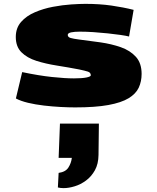

<svg xmlns="http://www.w3.org/2000/svg" viewBox="-20 -532 804 985"><path d="M365.2 19Q332.5 19 290.5 16.8Q248.5 14.6 205.1 9.5Q161.6 4.4 123.8 -4.6Q85.9 -13.7 61.5 -26.9L93.8 -162.1Q179.7 -144 246.6 -137Q313.5 -129.9 359.4 -129.9Q401.4 -129.9 423.6 -134.5Q445.8 -139.2 445.8 -145.5Q445.8 -159.7 430.9 -164.6Q416 -169.4 385.7 -175.8Q329.6 -186.5 272.2 -195.6Q214.8 -204.6 167 -219.7Q119.1 -234.9 90.1 -263.7Q61 -292.5 61 -342.3Q61 -388.7 88.4 -419.7Q115.7 -450.7 159.2 -469.2Q202.6 -487.8 251.7 -497.1Q300.8 -506.3 345.2 -509.3Q389.6 -512.2 418 -512.2Q491.2 -512.2 552.2 -503.4Q613.3 -494.6 665.5 -481.4L642.1 -344.7Q627 -348.6 598.1 -352.8Q569.3 -356.9 533 -360.8Q496.6 -364.7 459 -367.2Q421.4 -369.6 389.2 -369.6Q362.3 -369.6 345 -366Q327.6 -362.3 327.6 -353Q327.6 -341.3 342.3 -337.2Q356.9 -333 383.3 -329.6Q438.5 -322.8 495.1 -314.7Q551.8 -306.6 599.9 -289.8Q647.9 -272.9 677.2 -240.5Q706.5 -208 706.5 -152.8Q706.5 -114.3 691.9 -82.5Q677.2 -50.8 639.9 -28.1Q602.5 -5.4 535.9 6.8Q469.2 19 365.2 19ZM306.6 433.1Q289.1 433.1 276.9 429.7L280.8 355Q316.4 350.1 330.8 327.6Q345.2 305.2 348.6 277.8H280.8L287.6 102.1H487.3L485.4 262.7Q484.9 309.1 466.8 341.6Q448.7 374 421.1 394.3Q393.6 414.6 363 423.8Q332.5 433.1 306.6 433.1Z"/></svg>

Font: Seymour One
Style: Regular
Weight: 400
Designer: Vernon Adams
Foundry: Vernon Adams
Version: Version 1.100; ttfautohint (v1.8.4.7-5d5b);gftools[0.9.33]